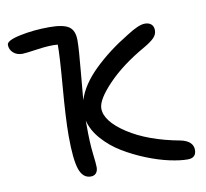

<svg xmlns="http://www.w3.org/2000/svg" viewBox="-78 -723 927 864"><g transform="rotate(-10 386.0 -291.0)"><path d="M269 56.2Q232.4 56.2 217.3 11.2Q202.1 -33.7 202.1 -142.1Q202.1 -220.2 214.1 -364.5Q226.1 -508.8 225.1 -554.2Q189.5 -557.6 132.1 -549.3Q74.7 -541 62 -541Q36.1 -541 20 -555.7Q3.9 -570.3 3.9 -591.8Q3.9 -611.8 66.9 -625Q129.9 -638.2 201.2 -638.2Q264.2 -638.2 290 -620.8Q315.9 -603.5 315.9 -558.1Q315.9 -518.1 306.4 -418Q296.9 -317.9 294.9 -288.1Q316.4 -356.4 384 -422.1Q451.7 -487.8 543 -543Q598.6 -579.1 627 -579.1Q645.5 -579.1 656.2 -569.6Q667 -560.1 667 -542Q667 -522.9 652.6 -508.1Q638.2 -493.2 606.9 -475.1Q500 -414.6 434.1 -345.7Q368.2 -276.9 368.2 -236.8Q368.2 -178.7 458.7 -119.4Q549.3 -60.1 694.8 -33.2Q721.7 -27.8 736.3 -14.4Q751 -1 751 19Q751 56.2 711.9 56.2Q677.7 56.2 629.2 45.7Q580.6 35.2 525.9 13.2Q471.2 -8.8 422.6 -38.1Q374 -67.4 337.4 -108.9Q300.8 -150.4 290 -195.8V-173.8Q290 -93.8 295.9 -44.9Q301.8 3.9 301.8 19Q301.8 36.6 293.2 46.4Q284.7 56.2 269 56.2Z"/></g></svg>

Font: Shantell Sans Irregular Bouncy
Style: Regular
Weight: 400
Designer: Stephen Nixon, Anya Danilova, Shantell Martin
Foundry: Arrow Type
Version: Version 1.006;[9816181b4]